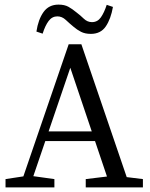

<svg xmlns="http://www.w3.org/2000/svg" viewBox="-20 -813 649 833"><path d="M4 0V-36L96 -50H115L216 -36V0ZM65 0 278 -621H333L545 0H460L285 -519L108 0ZM156 -201 171 -243H419L434 -201ZM352 0V-36L468 -50H486L600 -36V0ZM138 -676Q146 -729 169 -761Q192 -793 234 -793Q260 -793 277 -783.5Q294 -774 312 -759Q328 -747 343.5 -732Q359 -717 379 -717Q403 -717 417.5 -737.5Q432 -758 443 -792L470 -783Q461 -731 439 -698.5Q417 -666 374 -666Q349 -666 331.5 -675Q314 -684 299 -697Q282 -711 265.5 -726.5Q249 -742 229 -742Q206 -742 191 -722Q176 -702 165 -667Z"/></svg>

Font: Lisu Bosa ExtraLight
Style: Regular
Weight: 200
Designer: David Morse, Annie Olsen, Victor Gaultney, Frank Grießhammer (Latin)
Foundry: SIL International
Version: Version 2.000